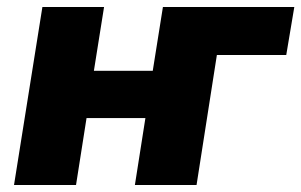

<svg xmlns="http://www.w3.org/2000/svg" viewBox="-20 -528 860 548"><path d="M20 0 101 -508H277L248 -326H416L445 -508H820L797 -371H599L541 0H365L395 -191H227L197 0Z"/></svg>

Font: Winston ExtraBold
Style: Italic
Weight: 800
Italic angle: -9°
Designer: Original fonts by Vernon Adams / Changes by Cristiano Sobral
Foundry: Original fonts by Vernon Adams / Changes by Cristiano Sobral
Version: Version 2.503;July 17, 2020;FontCreator 13.0.0.2655 64-bit